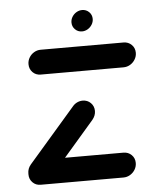

<svg xmlns="http://www.w3.org/2000/svg" viewBox="-49 -697 586 738"><g transform="rotate(-5 243.5 -327.5)"><path d="M449.6 -51.9Q449.6 -37.8 442.4 -25.9Q435.2 -14.1 423.3 -7Q411.5 0 397.8 0H78.1Q59.6 0 47.2 -12.6Q34.8 -25.2 34.8 -43.7Q34.8 -57.4 42 -69.3Q49.3 -81.1 61.1 -88.1Q73 -95.2 86.7 -95.2H405.9Q424.4 -95.2 437 -82.8Q449.6 -70.4 449.6 -51.9ZM78.1 -4.1Q59.6 -4.1 47.2 -16.5Q34.8 -28.9 34.8 -47.4Q34.8 -66.3 47.4 -81.1L228.5 -290Q235.6 -298.5 245.7 -303.3Q255.9 -308.1 267 -308.1Q285.6 -308.1 298.1 -295.6Q310.7 -283 310.7 -264.4Q310.7 -246.7 297.8 -231.1L117 -21.9Q109.6 -13.7 99.4 -8.9Q89.3 -4.1 78.1 -4.1ZM486.7 -473.7Q486.7 -459.6 479.4 -447.8Q472.2 -435.9 460.4 -428.9Q448.5 -421.9 434.8 -421.9H115.2Q96.7 -421.9 84.3 -434.4Q71.9 -447 71.9 -465.6Q71.9 -479.3 78.9 -491.1Q85.9 -503 97.8 -510Q109.6 -517 123.3 -517H443Q461.5 -517 474.1 -504.6Q486.7 -492.2 486.7 -473.7ZM250.4 -610.7Q250.4 -622.6 256.7 -632.8Q263 -643 273.3 -649.1Q283.7 -655.2 295.2 -655.2Q311.1 -655.2 322 -644.4Q333 -633.7 333 -617.8Q333 -606.3 326.7 -595.9Q320.4 -585.6 310 -579.4Q299.6 -573.3 288.1 -573.3Q272.2 -573.3 261.3 -584.3Q250.4 -595.2 250.4 -610.7Z"/></g></svg>

Font: 26F Galaxy Sans Extra Bold
Style: Italic
Weight: 800
Italic angle: -5°
Designer: C₂₉H₂₅N₃O₅
Version: Version 1.200